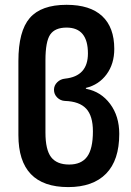

<svg xmlns="http://www.w3.org/2000/svg" viewBox="-20 -760 540 790"><path d="M167 -511.7V-214.8Q167 -143.6 190.4 -113.3Q213.9 -83 264.6 -83Q314.5 -83 338.4 -115.2Q362.3 -147.5 362.3 -219.7Q362.3 -283.2 334.5 -313Q306.6 -342.8 247.1 -344.7Q228.5 -345.7 215.3 -358.9Q202.1 -372.1 202.1 -390.6Q202.1 -408.2 215.3 -421.4Q228.5 -434.6 248 -436.5Q341.8 -446.3 341.8 -540Q341.8 -646.5 253.9 -646.5Q206.1 -646.5 186.5 -617.7Q167 -588.9 167 -511.7ZM260.7 9.8Q55.7 9.8 55.7 -204.1V-508.8Q55.7 -631.8 102.5 -686Q149.4 -740.2 253.9 -740.2Q350.6 -740.2 400.4 -693.8Q450.2 -647.5 450.2 -558.6Q450.2 -497.1 418.5 -454.1Q386.7 -411.1 334 -398.4Q333 -398.4 333 -397.5Q333 -395.5 335 -394.5Q395.5 -382.8 433.1 -332.5Q470.7 -282.2 470.7 -209Q470.7 -100.6 416.5 -45.4Q362.3 9.8 260.7 9.8Z"/></svg>

Font: Rounded Mgen+ 2m medium
Style: Regular
Weight: 500
Designer: [Source Han Sans]
Ryoko NISHIZUKA  (kana & ideographs); Paul D. Hunt (Latin, Greek & Cyrillic); Wenlong ZHANG  (bopomofo
Version: Version 1.059.20150602